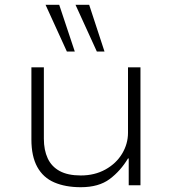

<svg xmlns="http://www.w3.org/2000/svg" viewBox="-20 -773 719 801"><path d="M317 8Q253 8 206.5 -12Q160 -32 135.5 -76.5Q111 -121 111 -191V-492H163V-194Q163 -147 179 -112.5Q195 -78 229 -59.5Q263 -41 317 -41Q375 -41 420 -66Q465 -91 489.5 -132Q514 -173 514 -219V-492H566V0H517V-112H514Q483 -60 437.5 -26Q392 8 317 8ZM384 -558 295 -753H352L416 -558ZM259 -558 170 -753H227L292 -558Z"/></svg>

Font: Nunito Sans 7pt SemiExpanded ExtraLight
Style: Regular
Weight: 250
Width: 6
Designer: Vernon Adams
Foundry: Vernon Adams
Version: Version 3.101;gftools[0.9.27]